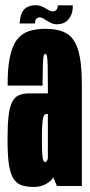

<svg xmlns="http://www.w3.org/2000/svg" viewBox="-20 -717 346 740"><path d="M112 3.5Q125.5 3.5 137.8 0Q150 -3.5 159.8 -9.2Q169.5 -15 176.2 -21.5Q183 -28 184.5 -35L199.5 0H295.5V-389Q295.5 -479 280.8 -525.5Q266 -572 235.2 -589Q204.5 -606 155 -606Q118.5 -606 91 -596.8Q63.5 -587.5 45.5 -564.2Q27.5 -541 18.2 -497.8Q9 -454.5 9.5 -387H144Q144.5 -438.5 145.2 -465Q146 -491.5 148 -500.5Q150 -509.5 154.5 -509.5Q159.5 -509.5 161.2 -499.8Q163 -490 163.8 -463.8Q164.5 -437.5 164.5 -387.5V-357H92.5Q67.5 -357 51.2 -349.2Q35 -341.5 25.8 -321.8Q16.5 -302 12.8 -267.5Q9 -233 9 -178Q9 -118.5 14.5 -82.2Q20 -46 32.8 -27.2Q45.5 -8.5 64.8 -2.5Q84 3.5 112 3.5ZM153.5 -92.5Q151 -92.5 148.5 -95.8Q146 -99 144.5 -108.2Q143 -117.5 142.2 -135.8Q141.5 -154 141.5 -185Q141.5 -216 142.8 -234.8Q144 -253.5 146 -262.2Q148 -271 151.5 -274.2Q155 -277.5 159 -277.5H164.5V-106Q164 -103.5 162.2 -99.8Q160.5 -96 158.2 -94.2Q156 -92.5 153.5 -92.5ZM197.5 -623.5Q214 -623.5 224.5 -628Q235 -632.5 241.8 -640Q248.5 -647.5 253 -656.5Q257.5 -665.5 259.2 -676Q261 -686.5 260.5 -696.5H203Q203 -691.5 201.2 -685.8Q199.5 -680 194.8 -676.5Q190 -673 183.5 -673Q177.5 -673 170.5 -676.5Q163.5 -680 155.2 -685Q147 -690 137.8 -693.5Q128.5 -697 118.5 -697Q103.5 -697 92.5 -693Q81.5 -689 74.5 -682Q67.5 -675 63.5 -665.5Q59.5 -656 58 -646.2Q56.5 -636.5 55.5 -626.5H114.5Q114.5 -631 116 -637Q117.5 -643 122 -646.5Q126.5 -650 134 -650Q140 -650 146.8 -645.8Q153.5 -641.5 161.8 -636.5Q170 -631.5 178.5 -627.5Q187 -623.5 197.5 -623.5Z"/></svg>

Font: Anybody UltraCondensed
Style: Bold
Weight: 700
Width: 1
Version: Version 1.113;gftools[0.9.25]